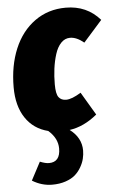

<svg xmlns="http://www.w3.org/2000/svg" viewBox="-57 -594 560 898"><g transform="rotate(-5 223.5 -144.5)"><path d="M320.8 -151.9 384.8 -43.9Q322.3 7.8 254.9 17.1Q309.1 58.1 309.1 118.2Q309.1 137.2 304.4 156.5Q299.8 175.8 288.3 195.8Q276.9 215.8 259.8 231Q242.7 246.1 214.6 255.6Q186.5 265.1 151.9 265.1Q102.5 265.1 58.1 237.8L103 152.8Q128.9 163.1 145 163.1Q198.2 163.1 198.2 99.1Q198.2 51.3 154.8 13.2Q86.4 -3.9 48.8 -60.3Q11.2 -116.7 11.2 -204.1Q11.2 -305.7 44.4 -384.8Q77.6 -463.9 140.4 -509Q203.1 -554.2 286.1 -554.2Q384.8 -554.2 446.8 -482.9L358.9 -383.8Q324.7 -412.1 293.9 -412.1Q269.5 -412.1 251.5 -393.1Q233.4 -374 223.4 -342Q213.4 -310.1 208.7 -274.7Q204.1 -239.3 204.1 -201.2Q204.1 -156.2 216.1 -140.6Q228 -125 251 -125Q277.8 -125 320.8 -151.9Z"/></g></svg>

Font: Fira Sans Compressed Heavy
Style: Italic
Weight: 900
Width: 3
Italic angle: -8°
Designer: Carrois Corporate & Edenspiekermann AG
Foundry: Carrois Corporate GbR & Edenspiekermann AG
Version: Version 4.203;PS 004.203;hotconv 1.0.88;makeotf.lib2.5.64775